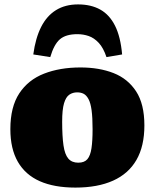

<svg xmlns="http://www.w3.org/2000/svg" viewBox="-20 -837 702 871"><path d="M322 14Q226 14 160.5 -15Q95 -44 61 -103Q27 -162 27 -251Q27 -352 67.5 -413.5Q108 -475 180 -503Q252 -531 345 -531Q430 -531 495 -505.5Q560 -480 597.5 -422.5Q635 -365 635 -268Q635 -174 599 -111.5Q563 -49 493 -17.5Q423 14 322 14ZM335 -99Q363 -99 376.5 -115Q390 -131 395 -164.5Q400 -198 400 -251Q400 -304 395.5 -337Q391 -370 381.5 -387.5Q372 -405 359.5 -411.5Q347 -418 330 -418Q310 -418 294.5 -407.5Q279 -397 270.5 -368.5Q262 -340 262 -285Q262 -219 268 -177.5Q274 -136 290 -117.5Q306 -99 335 -99ZM334 -817Q393 -817 435 -793.5Q477 -770 502 -720Q527 -670 534 -590L463 -578Q449 -620 428 -642.5Q407 -665 382.5 -673.5Q358 -682 331 -682Q279 -682 252 -659Q225 -636 208 -578L131 -590Q141 -664 166.5 -714.5Q192 -765 234 -791Q276 -817 334 -817Z"/></svg>

Font: Literata Black
Style: Regular
Weight: 900
Designer: Latin by Veronika Burian and Jose Scaglione. Greek by Irene Vlachou. Cyrillic by Vera Evstafieva.
Foundry: TypeTogether
Version: Version 3.103;gftools[0.9.29]